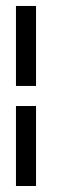

<svg xmlns="http://www.w3.org/2000/svg" viewBox="-20 -620 207 640"><path d="M100.1 -600.1V-333.5H33.2V-600.1ZM33.2 0V-266.6H100.1V0Z"/></svg>

Font: Malkor
Style: Regular
Weight: 400
Version: Version 1.3